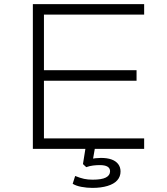

<svg xmlns="http://www.w3.org/2000/svg" viewBox="-20 -725 814 935"><path d="M140 0V-705H682V-654H194V-383H645V-332H194V-51H682V0ZM430 190Q403 190 376.5 185Q350 180 334 170L346 132Q371 142 389.5 146Q408 150 431 150Q475 150 495.5 139.5Q516 129 516 109Q516 94 503.5 86.5Q491 79 466 79Q450 79 433.5 81Q417 83 400 89L384 74L399 -20H445L432 55L410 52Q431 47 445.5 45.5Q460 44 471 44Q502 44 523 51.5Q544 59 555.5 74Q567 89 567 110Q567 135 551 153Q535 171 503.5 180.5Q472 190 430 190Z"/></svg>

Font: Nunito Sans 7pt Expanded ExtraLight
Style: Regular
Weight: 250
Width: 7
Designer: Vernon Adams
Foundry: Vernon Adams
Version: Version 3.101;gftools[0.9.27]